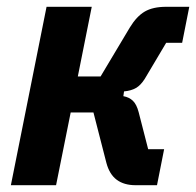

<svg xmlns="http://www.w3.org/2000/svg" viewBox="-20 -545 577 565"><path d="M12 0 117 -525H250L209 -320H276L362 -464Q382 -497 406 -511Q430 -525 469 -525H537L516 -419H469L406 -313Q394 -294 380 -286Q366 -278 345 -276L343 -262Q360 -259 371 -248.5Q382 -238 388 -215L416 -106H463L442 0H379Q345 0 323.5 -16Q302 -32 293 -66L255 -214H188L145 0Z"/></svg>

Font: IBM Plex Sans Condensed
Style: Bold Italic
Weight: 700
Width: 3
Italic angle: -11.31°
Designer: Mike Abbink, Paul van der Laan, Pieter van Rosmalen
Foundry: Bold Monday
Version: Version 3.201